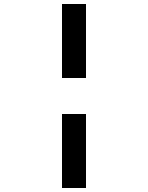

<svg xmlns="http://www.w3.org/2000/svg" viewBox="-20 -880 740 960"><path d="M410 -860V-490H290V-860ZM410 -310V60H290V-310Z"/></svg>

Font: Martian Mono SemiExpanded SemiBold
Style: Regular
Weight: 600
Monospace: yes
Version: Version 0.930